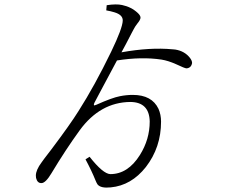

<svg xmlns="http://www.w3.org/2000/svg" viewBox="-20 -809 1040 876"><path d="M464.8 -761.7 466.8 -785.2Q509.8 -792 537.1 -786.1Q579.1 -777.3 608.4 -750Q621.1 -738.3 621.1 -728.5Q621.1 -718.8 606.4 -701.2Q595.7 -687.5 588.9 -673.8Q586.9 -668.9 579.1 -655.3Q552.7 -603.5 534.2 -570.3Q665 -593.8 767.6 -584Q774.4 -584 779.3 -583Q822.3 -576.2 846.7 -544.9Q856.4 -532.2 856.4 -521.5Q852.5 -499 831.1 -497.1Q823.2 -497.1 782.2 -516.6Q747.1 -532.2 716.8 -537.1Q626 -550.8 513.7 -533.2Q487.3 -483.4 437.5 -390.6Q417 -352.5 411.1 -340.8Q405.3 -328.1 411.1 -328.1Q415 -329.1 419.9 -331.1Q491.2 -363.3 527.3 -370.1Q556.6 -376 585.9 -376Q672.9 -376 703.1 -312.5Q714.8 -286.1 714.8 -253.9Q714.8 -136.7 645.5 -46.9Q579.1 37.1 485.4 45.9Q439.5 50.8 424.8 32.2Q419.9 24.4 416 14.6Q397.5 -31.2 370.1 -82L388.7 -93.8Q450.2 -15.6 483.4 -14.6Q563.5 -14.6 618.2 -101.6Q663.1 -172.9 663.1 -254.9Q661.1 -342.8 575.2 -343.8Q437.5 -342.8 343.8 -214.8Q279.3 -126 214.8 -18.6Q188.5 25.4 169.9 26.4Q150.4 27.3 144.5 2.9Q143.6 -2.9 143.6 -7.8Q143.6 -33.2 169.9 -68.4Q175.8 -77.1 182.6 -85.9Q191.4 -97.7 214.8 -127.9Q300.8 -242.2 337.9 -301.8Q412.1 -418 487.3 -573.2Q539.1 -680.7 540 -714.8Q541 -741.2 502 -752.9Q486.3 -757.8 464.8 -761.7Z"/></svg>

Font: GenYoMin JP Light
Style: Regular
Weight: 300
Version: Version 1.001;PS 1;hotconv 16.6.51;makeotf.lib2.5.65220 DEVE